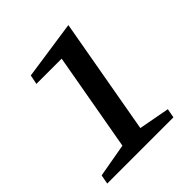

<svg xmlns="http://www.w3.org/2000/svg" viewBox="-173 -733 849 849"><g transform="rotate(-45 252.0 -308.5)"><path d="M13 0 21 -43 179 -71 261 -533H103L112 -577L387 -617L290 -70L435 -43L427 0Z"/></g></svg>

Font: Manuale SemiBold
Style: Italic
Weight: 600
Italic angle: -11°
Designer: Eduardo Tunni / Pablo Cosgaya
Foundry: Eduardo Tunni / Pablo Cosgaya
Version: Version 1.002